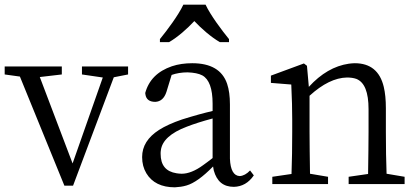

<svg xmlns="http://www.w3.org/2000/svg" viewBox="-23 -786 1781 820"><path d="M524 -468V-502H327V-468L416 -455L287 -88L147 -457L241 -468V-502H-3V-468L62 -459L252 7H289L463 -456Z M660 -619V-606H699C737 -628 777 -664 807 -696C837 -664 878 -628 916 -606H955V-619C924 -657 876 -721 855 -766H760C739 -721 691 -657 660 -619ZM1061 -37 1045 -58C1031 -43 1016 -35 1001 -34C975 -35 961 -60 959 -108V-340C959 -375 955 -404 947 -428C927 -487 877 -516 798 -516C767 -516 738 -512 711 -503C650 -482 612 -444 597 -388C598 -387 598 -385 598 -383C601 -362 615 -351 640 -351C663 -352 679 -366 688 -394L710 -466C730 -473 753 -477 778 -477C805 -476 826 -472 841 -464C870 -448 885 -408 885 -343V-312C850 -304 806 -292 755 -276C714 -262 681 -247 656 -231C608 -200 584 -162 584 -115C584 -89 590 -66 602 -46C626 -6 667 14 724 14C741 13 758 11 774 6C805 -3 843 -30 887 -75C888 -70 889 -64 890 -58C903 -11 931 12 976 12C1011 11 1039 -5 1061 -37ZM885 -280V-111C870 -99 856 -89 845 -81C811 -56 780 -44 753 -44C745 -44 738 -45 731 -46C686 -53 663 -80 663 -129C663 -134 663 -139 664 -144C669 -185 706 -219 775 -245C803 -256 840 -268 885 -280Z M1705 -31 1628 -44C1626 -97 1625 -157 1625 -223V-324C1625 -359 1622 -390 1616 -415C1600 -482 1559 -516 1492 -516C1484 -516 1476 -515 1467 -514C1405 -505 1348 -472 1296 -415L1288 -505L1275 -515L1134 -463V-432L1221 -425C1224 -364 1225 -315 1225 -276V-223C1225 -158 1224 -98 1222 -43L1140 -31V0H1378V-31L1301 -44C1300 -115 1299 -175 1299 -223V-377C1355 -428 1408 -454 1459 -455C1474 -455 1488 -453 1499 -449C1534 -435 1551 -392 1551 -320V-223C1551 -174 1550 -114 1549 -43L1466 -31V0H1705Z"/></svg>

Font: Noto Serif Tangut
Style: Regular
Weight: 400
Designer: YANG Xicheng
Foundry: Liu Zhao Studio
Version: Version 2.169